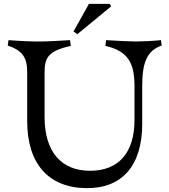

<svg xmlns="http://www.w3.org/2000/svg" viewBox="-20 -960 878 995"><path d="M427 15C613 17 717 -102 717 -318V-513C717 -629 738 -697 818 -724L814 -752C765 -747 715 -745 683 -745C651 -745 601 -748 530 -752L526 -722C646 -696 677 -629 677 -513V-338C677 -169 595 -75 447 -75C296 -75 211 -175 211 -354V-583C211 -659 227 -696 347 -722L343 -752C272 -748 228 -745 186 -745C144 -745 104 -746 24 -752L20 -724C100 -697 121 -659 121 -583V-332C121 -112 231 13 427 15ZM361 -797 381 -783 556 -927 549 -940H441Z"/></svg>

Font: Basteleur Moonlight
Style: Regular
Weight: 300
Designer: Keussel
Foundry: Keussel Studio
Version: Version 1.300;Glyphs 3.2 (3192)